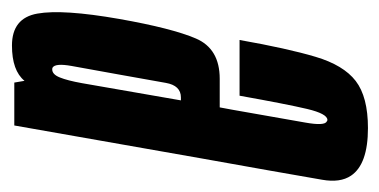

<svg xmlns="http://www.w3.org/2000/svg" viewBox="-200 -466 650 329"><g transform="rotate(90 125.5 -301.0)"><path d="M102 0 99 -17.5Q81.5 4 38.5 4Q-8.5 4 -16.2 -39.5Q-24 -83 -7 -180Q9 -270.5 26.5 -311.2Q44 -352 95.5 -352H144.5L148.5 -373.5Q164 -460.5 170.5 -498.5Q176.5 -532 168.5 -535.5Q167.5 -536.5 166 -536.5Q155.5 -536.5 147.2 -501.8Q139 -467 124.5 -386H29Q43.5 -468 57.8 -516Q72 -564 99.2 -585Q126.5 -606 180 -606Q242 -606 261.5 -577Q274 -558.5 268.5 -527.5Q255 -449 232 -321L175.5 0ZM103 -116 132.5 -285.5H127.5Q107 -285.5 102.5 -259.5Q98 -233.5 88.5 -181Q79.5 -130.5 73.5 -98Q68.5 -70 76.5 -65.5Q77.5 -65 79.5 -65Q88 -65 93.2 -78Q98.5 -91 103 -116Z"/></g></svg>

Font: Anybody UltraCondensed Medium
Style: Italic
Weight: 500
Width: 1
Italic angle: -10°
Designer: Tyler Finck
Foundry: Etcetera Type Company
Version: Version 1.010; ttfautohint (v1.8.3) -l 8 -r 50 -G 200 -x 14 